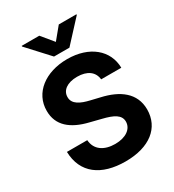

<svg xmlns="http://www.w3.org/2000/svg" viewBox="-224 -1080 1104 1217"><g transform="rotate(-30 327.5 -472.0)"><path d="M457.7 -518.1H605.1C603 -647.7 496.4 -737.2 334.5 -737.2C175.1 -737.2 58.2 -649.1 58.9 -517C58.6 -409.8 134.2 -348.4 257.1 -318.9L336.3 -299C415.5 -279.8 459.5 -257.1 459.9 -208.1C459.5 -154.8 409.1 -118.6 331 -118.6C251.1 -118.6 193.5 -155.5 188.6 -228.3H39.8C43.7 -71 156.2 10.3 332.7 10.3C510.3 10.3 614.7 -74.6 615.1 -207.7C614.7 -328.8 523.4 -393.1 397 -421.5L331.7 -437.1C268.5 -451.7 215.6 -475.1 216.6 -527.3C216.6 -574.2 258.2 -608.7 333.5 -608.7C407 -608.7 452.1 -575.3 457.7 -518.1ZM127.5 -948.9 271.3 -792.6H383.9L528.1 -948.9V-953.8H399.1L327.8 -867.2L256.4 -953.8H127.5Z"/></g></svg>

Font: Magic Ui Pro
Style: Bold
Weight: 700
Designer: Stefan Endress, Andreas Faust
Version: Version 1.000;FEAKit 1.0